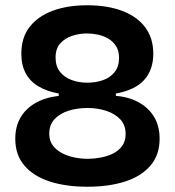

<svg xmlns="http://www.w3.org/2000/svg" viewBox="-20 -695 663 729"><path d="M312 14Q230 14 168.5 -6Q107 -26 72.5 -66.5Q38 -107 38 -168Q38 -214 57.5 -248Q77 -282 114 -303.5Q151 -325 203 -331V-339L312 -357L420 -339V-331Q470 -327 507.5 -306Q545 -285 565.5 -250.5Q586 -216 586 -168Q586 -107 551.5 -66.5Q517 -26 455.5 -6Q394 14 312 14ZM313 -92Q336 -92 361 -96.5Q386 -101 408 -111.5Q430 -122 443.5 -140.5Q457 -159 457 -186Q457 -220 437 -241.5Q417 -263 384 -274Q351 -285 312 -285Q273 -285 240 -274.5Q207 -264 187 -242.5Q167 -221 167 -187Q167 -160 181 -142Q195 -124 216.5 -113Q238 -102 263.5 -97Q289 -92 313 -92ZM311 -381Q343 -381 370.5 -390.5Q398 -400 415 -421Q432 -442 432 -476Q432 -502 420.5 -520Q409 -538 391 -548.5Q373 -559 351.5 -563.5Q330 -568 310 -568Q283 -568 255.5 -559.5Q228 -551 209.5 -531Q191 -511 191 -477Q191 -443 208 -422Q225 -401 252.5 -391Q280 -381 311 -381ZM312 -302 203 -329V-340Q158 -348 126 -367Q94 -386 77.5 -417Q61 -448 61 -491Q61 -553 93 -593.5Q125 -634 181 -654.5Q237 -675 311 -675Q388 -675 444.5 -653.5Q501 -632 531.5 -591Q562 -550 562 -491Q562 -430 527.5 -391.5Q493 -353 420 -340V-330Z"/></svg>

Font: Bricolage Grotesque 60pt SemiBold
Style: Regular
Weight: 600
Version: Version 1.001;gftools[0.9.33.dev8+g029e19f]